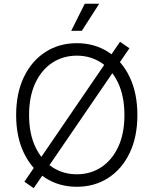

<svg xmlns="http://www.w3.org/2000/svg" viewBox="-20 -962 799 999"><path d="M379.9 9.8Q287.6 9.8 216.3 -36.1Q145 -82 104.5 -165.8Q64 -249.5 64 -363.3Q64 -477.5 104.5 -561.5Q145 -645.5 216.3 -691.4Q287.6 -737.3 379.9 -737.3Q471.7 -737.3 543 -691.4Q614.3 -645.5 654.5 -561.5Q694.8 -477.5 694.8 -363.3Q694.8 -249.5 654.5 -165.8Q614.3 -82 543 -36.1Q471.7 9.8 379.9 9.8ZM379.9 -55.2Q450.7 -55.2 506.6 -91.8Q562.5 -128.4 595 -197.5Q627.4 -266.6 627.4 -363.3Q627.4 -460.4 595 -529.8Q562.5 -599.1 506.6 -635.7Q450.7 -672.4 379.9 -672.4Q308.6 -672.4 252.4 -635.7Q196.3 -599.1 163.8 -529.8Q131.3 -460.4 131.3 -363.3Q131.3 -267.1 163.8 -198Q196.3 -128.9 252.4 -92Q308.6 -55.2 379.9 -55.2ZM155.3 17.1 106.9 -16.6 604.5 -744.6 653.3 -710.9ZM350.6 -801.8 420.9 -942.4H496.1L405.8 -801.8Z"/></svg>

Font: Inter Light
Style: Regular
Weight: 300
Designer: Rasmus Andersson
Foundry: rsms
Version: Version 4.000;git-a52131595